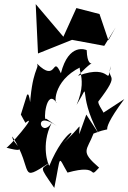

<svg xmlns="http://www.w3.org/2000/svg" viewBox="-20 -817 622 930"><path d="M81 -262 103 -222C172 -277 11 -89 10 -102C138 -67 34 -124 40 -156C147 11 65 72 220 -29C183 6 163 -21 243 93C277 -74 259 -61 307 19C471 -27 402 58 460 -5C366 -86 401 -86 433 -170C571 -224 422 -122 582 -337L456 -255C517 -248 456 -295 456 -325C573 -477 490 -420 517 -497C494 -387 529 -514 358 -450C477 -578 404 -441 400 -574C397 -576 313 -612 275 -462C231 -557 258 -410 159 -509C172 -484 133 -484 123 -277C134 -263 124 -386 110 -355ZM398 -262 364 -167C362 -229 390 -215 270 -109C388 -214 294 -198 219 -14C214 -16 176 -114 230 -221C176 -142 137 -290 255 -207L204 -242C188 -220 203 -397 255 -318C241 -317 240 -443 398 -504C320 -500 418 -465 351 -309C428 -434 348 -373 457 -171ZM505 -622 462 -749 350 -778 287 -639 153 -797 164 -558 329 -624 485 -595 540 -684Z"/></svg>

Font: Asimov Silicon
Style: Regular
Weight: 400
Designer: Google
Version: Version 2.000980; 2014